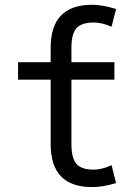

<svg xmlns="http://www.w3.org/2000/svg" viewBox="-20 -762 561 794"><path d="M453.1 -504.9V-432.6H275.4V-166Q275.4 -108.4 295.9 -84.5Q316.4 -60.5 367.2 -60.5Q402.3 -60.5 441.4 -79.1L460 -4.9Q405.3 11.7 360.4 11.7Q189.5 11.7 189.5 -166V-432.6H54.7V-504.9H189.5V-564.5Q189.5 -742.2 360.4 -742.2Q405.3 -742.2 460 -724.6L441.4 -651.4Q402.3 -668.9 367.2 -668.9Q317.4 -668.9 296.4 -645.5Q275.4 -622.1 275.4 -564.5V-504.9Z"/></svg>

Font: Gen Shin Gothic Regular
Style: Regular
Weight: 400
Designer: [Source Han Sans]
Ryoko NISHIZUKA  (kana & ideographs); Paul D. Hunt (Latin, Greek & Cyrillic); Wenlong ZHANG  (bopomofo
Version: Version 1.002.20150607